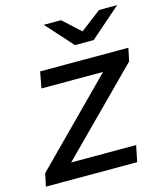

<svg xmlns="http://www.w3.org/2000/svg" viewBox="-125 -819 765 902"><g transform="rotate(-15 258.0 -368.5)"><path d="M-14 0 -1 -62 385 -451H85L100 -530H529L516 -467L130 -79H446L430 0ZM290 -607 173 -737H257L341 -660L442 -737H530L381 -607Z"/></g></svg>

Font: Montserrat Medium
Style: Italic
Weight: 500
Italic angle: -11.3°
Designer: Julieta Ulanovsky
Foundry: Julieta Ulanovsky
Version: Version 9.000; ttfautohint (v1.8.4.7-5d5b)